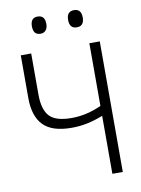

<svg xmlns="http://www.w3.org/2000/svg" viewBox="-97 -969 758 1034"><g transform="rotate(-10 281.5 -452.0)"><path d="M432 0V-317Q386 -299 345 -290.5Q304 -282 260 -282Q153 -282 105 -331.5Q57 -381 57 -480V-714H114V-490Q114 -407 148 -370.5Q182 -334 268 -334Q311 -334 351.5 -343.5Q392 -353 432 -371V-714H489V0ZM381 -810Q341 -810 341 -857Q341 -904 381 -904Q421 -904 421 -857Q421 -810 381 -810ZM182 -810Q143 -810 143 -857Q143 -904 182 -904Q222 -904 222 -857Q222 -835 211.5 -822.5Q201 -810 182 -810Z"/></g></svg>

Font: Noto Sans Mono SemiCondensed Light
Style: Regular
Weight: 300
Width: 4
Designer: Monotype Design Team
Foundry: Monotype Imaging Inc.
Version: Version 2.014; ttfautohint (v1.8.4.7-5d5b)